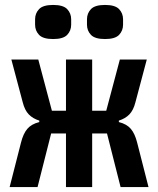

<svg xmlns="http://www.w3.org/2000/svg" viewBox="-20 -757 640 777"><path d="M247 -217H187L132 0H19L65 -180Q74 -216 90.5 -235.5Q107 -255 139 -263V-269Q113 -277 96.5 -294Q80 -311 72 -343L26 -516H135L190 -309H247V-516H353V-309H410L465 -516H574L528 -343Q520 -311 503.5 -294Q487 -277 461 -269V-263Q493 -255 509.5 -235.5Q526 -216 535 -180L581 0H468L413 -217H353V0H247ZM195 -599Q154 -599 138 -616Q122 -633 122 -657V-679Q122 -703 138 -720Q154 -737 195 -737Q236 -737 252 -720Q268 -703 268 -679V-657Q268 -633 252 -616Q236 -599 195 -599ZM405 -599Q364 -599 348 -616Q332 -633 332 -657V-679Q332 -703 348 -720Q364 -737 405 -737Q446 -737 462 -720Q478 -703 478 -679V-657Q478 -633 462 -616Q446 -599 405 -599Z"/></svg>

Font: IBM Plex Mono SemiBold
Style: Regular
Weight: 600
Monospace: yes
Designer: Mike Abbink, Paul van der Laan, Pieter van Rosmalen
Foundry: Bold Monday
Version: Version 2.3